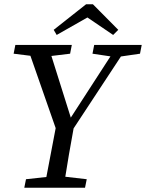

<svg xmlns="http://www.w3.org/2000/svg" viewBox="-20 -881 685 901"><path d="M44 -629 165 -614H185L309 -629L317 -670H52L44 -629ZM94 0H379L387 -40L257 -55H239L102 -40L94 0ZM252 -249H306L583 -670H533L307 -321L303 -314H317L205 -670H105L252 -249ZM188 0H278C294 -103 312 -207 331 -310H247L188 0ZM414 -629 515 -614H534L637 -629L645 -670H422L414 -629ZM416 -861H384L232 -741L246 -717L436 -825H352L511 -717L535 -741L416 -861Z"/></svg>

Font: Source Serif 4 Variable
Style: Italic
Weight: 400
Italic angle: -12°
Designer: Frank Grießhammer
Foundry: Adobe Systems Incorporated
Version: Version 4.004;hotconv 1.0.116;makeotfexe 2.5.65601